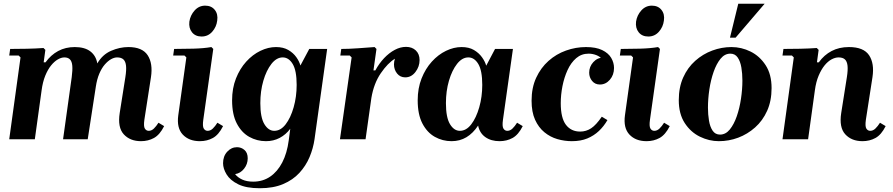

<svg xmlns="http://www.w3.org/2000/svg" viewBox="-20 -740 4744 1020"><path d="M822 -88 852 -70Q829 -24 798 -7Q767 10 729 10Q671 10 637.5 -26.5Q604 -63 616 -140L646 -330Q652 -368 649.5 -391Q647 -414 635.5 -424.5Q624 -435 602 -435Q587 -435 570 -425.5Q553 -416 536.5 -397Q520 -378 507.5 -348.5Q495 -319 489 -279L446 0H315L361 -330Q366 -368 364 -391Q362 -414 351.5 -424.5Q341 -435 322 -435Q306 -435 287.5 -424.5Q269 -414 251.5 -392.5Q234 -371 220.5 -338Q207 -305 201 -260L165 0H29L89 -435L79 -445H29L34 -480Q73 -480 122 -481Q171 -482 211 -485L221 -475L212 -409H222Q250 -448 289 -469Q328 -490 377 -490Q430 -490 460 -467Q490 -444 497 -403Q524 -450 570 -470Q616 -490 662 -490Q736 -490 764.5 -446.5Q793 -403 782 -330L747 -104Q742 -69 749.5 -57Q757 -45 770 -45Q785 -45 797.5 -57Q810 -69 822 -88Z M1135 -88 1165 -70Q1142 -24 1111 -7Q1080 10 1042 10Q984 10 951 -25Q918 -60 927 -127L970 -435L960 -445H900L905 -480Q952 -480 1007.5 -481.5Q1063 -483 1103 -490L1113 -480L1060 -104Q1055 -69 1062.5 -57Q1070 -45 1083 -45Q1098 -45 1110.5 -57Q1123 -69 1135 -88ZM1051 -546Q1018 -546 1000 -568.5Q982 -591 986 -625Q991 -659 1014 -684.5Q1037 -710 1070 -710Q1103 -710 1121 -687.5Q1139 -665 1134 -631Q1130 -597 1107.5 -571.5Q1085 -546 1051 -546Z M1165 127Q1165 90 1187 66Q1209 42 1239 42Q1262 42 1279 57Q1296 72 1296 101Q1296 132 1276.5 156.5Q1257 181 1229 185Q1243 203 1267 214Q1291 225 1325 225Q1376 225 1415 198.5Q1454 172 1479.5 123Q1505 74 1514 5L1522 -56Q1499 -25 1466 -7.5Q1433 10 1393 10Q1345 10 1304 -13Q1263 -36 1238 -84Q1213 -132 1213 -207Q1213 -271 1233.5 -323Q1254 -375 1288 -412.5Q1322 -450 1363.5 -470Q1405 -490 1446 -490Q1485 -490 1511.5 -474.5Q1538 -459 1554 -436.5Q1570 -414 1576 -392L1623 -480H1718L1651 -1Q1644 48 1624.5 94.5Q1605 141 1570.5 178.5Q1536 216 1484 238Q1432 260 1360 260Q1288 260 1245.5 239Q1203 218 1184 187Q1165 156 1165 127ZM1363 -192Q1363 -116 1384.5 -80.5Q1406 -45 1437 -45Q1471 -45 1497.5 -79.5Q1524 -114 1540 -170Q1556 -226 1556 -289Q1556 -365 1535 -400Q1514 -435 1482 -435Q1449 -435 1422 -400.5Q1395 -366 1379 -311Q1363 -256 1363 -192Z M1786 0 1848 -435 1838 -445H1788L1793 -480Q1832 -480 1881 -483.5Q1930 -487 1970 -490L1980 -480L1964 -366H1974Q1994 -403 2020.5 -431Q2047 -459 2077 -475Q2107 -491 2137 -491Q2169 -491 2189 -472Q2209 -453 2209 -421Q2209 -386 2187 -357.5Q2165 -329 2133 -329Q2106 -329 2089.5 -349.5Q2073 -370 2073 -398Q2073 -413 2078 -428Q2040 -405 2003 -351Q1966 -297 1953 -220L1922 0Z M2199 -207Q2199 -271 2219.5 -323Q2240 -375 2274 -412.5Q2308 -450 2349.5 -470Q2391 -490 2432 -490Q2471 -490 2497.5 -474.5Q2524 -459 2540.5 -436Q2557 -413 2563 -391L2610 -480H2705L2652 -104Q2647 -69 2654.5 -57Q2662 -45 2675 -45Q2690 -45 2702.5 -57Q2715 -69 2727 -88L2757 -70Q2734 -24 2703 -7Q2672 10 2634 10Q2589 10 2558.5 -11.5Q2528 -33 2520 -73Q2493 -32 2458 -11Q2423 10 2379 10Q2331 10 2290 -13Q2249 -36 2224 -84Q2199 -132 2199 -207ZM2349 -192Q2349 -116 2370.5 -80.5Q2392 -45 2423 -45Q2457 -45 2483.5 -79.5Q2510 -114 2526 -170Q2542 -226 2542 -289Q2542 -365 2521 -400Q2500 -435 2468 -435Q2435 -435 2408 -400.5Q2381 -366 2365 -311Q2349 -256 2349 -192Z M3018 10Q2979 10 2941 -1Q2903 -12 2872 -37.5Q2841 -63 2822.5 -104Q2804 -145 2804 -205Q2804 -274 2828.5 -327Q2853 -380 2894 -416.5Q2935 -453 2987 -471.5Q3039 -490 3093 -490Q3146 -490 3179 -474Q3212 -458 3227 -432.5Q3242 -407 3242 -379Q3242 -342 3220 -316.5Q3198 -291 3167 -291Q3141 -291 3125.5 -310Q3110 -329 3110 -354Q3110 -386 3132 -410Q3154 -434 3185 -434Q3210 -434 3221 -419.5Q3232 -405 3232 -388L3196 -379Q3196 -405 3182.5 -422Q3169 -439 3148.5 -447Q3128 -455 3107 -455Q3069 -455 3041 -431Q3013 -407 2995 -367.5Q2977 -328 2968 -282Q2959 -236 2959 -192Q2959 -113 2986.5 -77Q3014 -41 3062 -41Q3094 -41 3120.5 -58.5Q3147 -76 3177 -120L3207 -102Q3188 -69 3161.5 -44Q3135 -19 3100 -4.5Q3065 10 3018 10Z M3508 -88 3538 -70Q3515 -24 3484 -7Q3453 10 3415 10Q3357 10 3324 -25Q3291 -60 3300 -127L3343 -435L3333 -445H3273L3278 -480Q3325 -480 3380.5 -481.5Q3436 -483 3476 -490L3486 -480L3433 -104Q3428 -69 3435.5 -57Q3443 -45 3456 -45Q3471 -45 3483.5 -57Q3496 -69 3508 -88ZM3424 -546Q3391 -546 3373 -568.5Q3355 -591 3359 -625Q3364 -659 3387 -684.5Q3410 -710 3443 -710Q3476 -710 3494 -687.5Q3512 -665 3507 -631Q3503 -597 3480.5 -571.5Q3458 -546 3424 -546Z M3866 -490Q3919 -490 3967.5 -466Q4016 -442 4047.5 -393.5Q4079 -345 4079 -272Q4079 -204 4055.5 -151.5Q4032 -99 3991.5 -63Q3951 -27 3901.5 -8.5Q3852 10 3799 10Q3747 10 3698 -14Q3649 -38 3617.5 -86.5Q3586 -135 3586 -208Q3586 -276 3609.5 -328.5Q3633 -381 3673.5 -417Q3714 -453 3764 -471.5Q3814 -490 3866 -490ZM3805 -25Q3835 -25 3857 -52Q3879 -79 3894 -122Q3909 -165 3916.5 -215.5Q3924 -266 3924 -312Q3924 -349 3918.5 -381.5Q3913 -414 3899 -434.5Q3885 -455 3860 -455Q3830 -455 3808 -428Q3786 -401 3771 -358Q3756 -315 3748.5 -265Q3741 -215 3741 -168Q3741 -132 3746.5 -99Q3752 -66 3766 -45.5Q3780 -25 3805 -25ZM4042 -720 3888 -540H3858L3902 -720Z M4655 -88 4685 -70Q4662 -24 4631 -7Q4600 10 4562 10Q4504 10 4470.5 -26.5Q4437 -63 4449 -140L4479 -330Q4485 -368 4482.5 -391Q4480 -414 4468.5 -424.5Q4457 -435 4435 -435Q4417 -435 4397.5 -424.5Q4378 -414 4360.5 -392.5Q4343 -371 4329 -338Q4315 -305 4309 -260L4273 0H4137L4197 -435L4187 -445H4137L4142 -480Q4181 -480 4230 -481Q4279 -482 4319 -485L4329 -475L4320 -409H4330Q4358 -448 4398 -469Q4438 -490 4490 -490Q4568 -490 4597 -446.5Q4626 -403 4615 -330L4580 -104Q4575 -69 4582.5 -57Q4590 -45 4603 -45Q4618 -45 4630.5 -57Q4643 -69 4655 -88Z"/></svg>

Font: Brygada 1918
Style: Italic
Weight: 400
Italic angle: -8°
Designer: Mateusz Machalski | Borys Kosmynka | Przemek Hoffer
Foundry: NIEPODLEGLA 2018
Version: Version 3.006